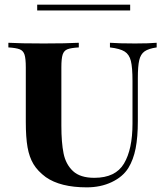

<svg xmlns="http://www.w3.org/2000/svg" viewBox="-20 -792 706 826"><path d="M654 -588Q619 -583 602 -571Q585 -559 579 -533Q573 -507 573 -456V-271Q573 -202 563.5 -153.5Q554 -105 532 -69Q508 -31 460.5 -8.5Q413 14 353 14Q240 14 177 -30Q142 -56 124 -86Q106 -116 98.5 -158.5Q91 -201 91 -268V-502Q91 -540 85.5 -557Q80 -574 64.5 -580Q49 -586 16 -588V-608Q66 -605 168 -605Q265 -605 319 -608V-588Q285 -586 270 -580Q255 -574 249.5 -557Q244 -540 244 -502V-251Q244 -179 253.5 -132Q263 -85 294 -56Q325 -27 386 -27Q477 -27 513.5 -88.5Q550 -150 550 -260V-444Q550 -502 543 -530Q536 -558 516 -570.5Q496 -583 453 -588V-608Q492 -605 561 -605Q621 -605 654 -608ZM540 -747H140V-772H540Z"/></svg>

Font: Playfair Display SC
Style: Bold
Weight: 700
Designer: Claus Eggers Sørensen
Foundry: Claus Eggers Sørensen
Version: Version 1.200; ttfautohint (v1.6)